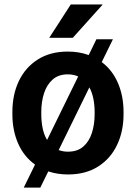

<svg xmlns="http://www.w3.org/2000/svg" viewBox="-20 -768 604 856"><path d="M35.2 -258.8V-269Q35.2 -346.2 64.2 -407Q93.3 -467.8 148.7 -502.9Q204.1 -538.1 282.2 -538.1Q332.5 -538.1 375.5 -522.5L409.7 -592.8H483.4L433.6 -491.2Q481 -455.6 505.9 -397.7Q530.8 -339.8 530.8 -269V-258.8Q530.8 -182.1 501.7 -121.3Q472.7 -60.5 417.2 -25.4Q361.8 9.8 283.2 9.8Q235.8 9.8 195.3 -3.9L159.7 68.4H85.9L136.2 -34.2Q86.9 -69.3 61 -127.9Q35.2 -186.5 35.2 -258.8ZM164.1 -269V-258.8Q164.1 -225.6 170.2 -196Q176.3 -166.5 189.9 -144L328.6 -427.2Q307.6 -436.5 282.2 -436.5Q240.7 -436.5 214.6 -413.3Q188.5 -390.1 176.3 -352.1Q164.1 -314 164.1 -269ZM401.9 -269Q401.9 -299.8 396.2 -328.1Q390.6 -356.4 378.4 -378.4L241.7 -99.1Q260.3 -91.8 283.2 -91.8Q325.2 -91.8 351.3 -114.5Q377.4 -137.2 389.6 -175Q401.9 -212.9 401.9 -258.8ZM199.7 -599.6 295.4 -748H438L304.7 -599.6Z"/></svg>

Font: Vazirmatn UI SemiBold
Style: Regular
Weight: 600
Designer: Saber Rastikerdar
Foundry: Saber Rastikerdar
Version: Version 33.003